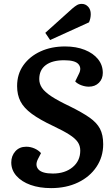

<svg xmlns="http://www.w3.org/2000/svg" viewBox="-20 -954 576 988"><path d="M511 -212Q511 -147 476.5 -95.5Q442 -44 381.5 -15Q321 14 243 14Q183 14 137 -2.5Q91 -19 64.5 -49Q38 -79 38 -118Q38 -152 59 -175.5Q80 -199 115 -199Q137 -199 157.5 -190Q178 -181 191 -166L175 -135Q159 -103 178 -82Q197 -61 252 -61Q314 -61 353.5 -93.5Q393 -126 393 -179Q393 -204 380 -223Q367 -242 336.5 -261.5Q306 -281 253 -306Q185 -338 144 -368Q103 -398 85.5 -432Q68 -466 68 -511Q68 -573 100.5 -618.5Q133 -664 188.5 -689.5Q244 -715 315 -715Q372 -715 416 -697.5Q460 -680 484.5 -649.5Q509 -619 509 -579Q509 -548 489 -528Q469 -508 437 -508Q418 -508 398 -515.5Q378 -523 367 -535L386 -574Q401 -603 384 -623.5Q367 -644 310 -644Q249 -644 215.5 -619Q182 -594 182 -547Q182 -523 196 -502Q210 -481 244 -458.5Q278 -436 339 -407Q402 -376 440 -349.5Q478 -323 494.5 -291.5Q511 -260 511 -212ZM352 -910Q366 -922 376.5 -928Q387 -934 401 -934Q420 -934 433.5 -919.5Q447 -905 447 -881Q447 -860 438 -839L238 -748L213 -785Z"/></svg>

Font: Literata 12pt SemiBold
Style: Italic
Weight: 600
Italic angle: -2°
Designer: Latin by Veronika Burian and Jose Scaglione. Greek by Irene Vlachou. Cyrillic by Vera Evstafieva
Foundry: TypeTogether
Version: Version 3.002